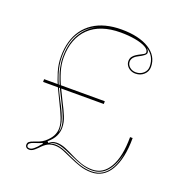

<svg xmlns="http://www.w3.org/2000/svg" viewBox="-131 -845 951 981"><g transform="rotate(20 344.0 -354.5)"><path d="M131 15Q121 15 115 9.5Q109 4 109 -4Q109 -15 116 -21Q123 -27 141 -33Q153 -37 166.5 -42.5Q180 -48 193 -58Q217 -78 227.5 -98Q238 -118 238 -140Q238 -165 226 -195Q214 -225 197 -259Q180 -293 162.5 -330.5Q145 -368 133 -408Q121 -448 121 -489Q121 -533 131.5 -570Q142 -607 162.5 -635.5Q183 -664 213 -684Q243 -704 281.5 -714Q320 -724 366 -724Q414 -724 452 -715Q490 -706 517 -689Q544 -672 558 -648.5Q572 -625 572 -595Q572 -570 553.5 -553Q535 -536 508 -536Q493 -536 480.5 -542.5Q468 -549 460.5 -560Q453 -571 453 -584Q453 -599 460 -608.5Q467 -618 478 -625Q489 -632 499.5 -637Q510 -642 517 -646.5Q524 -651 524 -657Q524 -672 503 -683.5Q482 -695 446 -701.5Q410 -708 366 -708Q312 -708 269 -693.5Q226 -679 196.5 -650.5Q167 -622 151.5 -581.5Q136 -541 136 -489Q136 -452 147.5 -413.5Q159 -375 176.5 -338.5Q194 -302 210 -270Q227 -238 239.5 -207.5Q252 -177 252 -148Q252 -125 241.5 -102.5Q231 -80 205 -58L212 -51Q219 -57 225.5 -60.5Q232 -64 239 -65.5Q246 -67 252 -67Q276 -67 300.5 -57Q325 -47 351 -33.5Q377 -20 406 -10Q435 0 468 0Q527 0 560.5 -58Q594 -116 594 -222H608Q608 -165 598.5 -121Q589 -77 571 -46.5Q553 -16 527 -0.5Q501 15 468 15Q435 15 405 5Q375 -5 348 -17.5Q321 -30 296.5 -40Q272 -50 249 -50Q227 -50 210.5 -41.5Q194 -33 173 -10Q159 4 150 9.5Q141 15 131 15ZM131 8Q139 8 147 2.5Q155 -3 168 -16Q174 -23 178 -28Q182 -33 187 -37L184 -41Q177 -38 168.5 -34.5Q160 -31 143 -26Q130 -22 123 -16.5Q116 -11 116 -4Q116 8 131 8ZM468 10Q502 10 527.5 -6.5Q553 -23 570.5 -56Q588 -89 595 -137Q581 -69 549 -32Q517 5 468 5Q441 5 413 -3.5Q385 -12 339 -33Q307 -48 287 -54.5Q267 -61 252 -61Q247 -61 242 -60Q237 -59 231.5 -57Q226 -55 220 -50Q227 -52 234 -54Q241 -56 249 -56Q266 -56 286.5 -49.5Q307 -43 341 -26Q384 -6 412 2Q440 10 468 10ZM80 -335V-350H410V-335ZM242 -121Q245 -128 246 -134.5Q247 -141 247 -148Q247 -169 235.5 -200Q224 -231 197 -283Q173 -329 158.5 -365Q144 -401 137.5 -431Q131 -461 131 -489Q131 -563 161 -615Q191 -667 245 -693Q216 -680 193.5 -660.5Q171 -641 156 -615.5Q141 -590 133.5 -558.5Q126 -527 126 -489Q126 -445 141.5 -397Q157 -349 193 -279Q211 -246 222 -221Q233 -196 238 -176.5Q243 -157 243 -140Q243 -136 243 -131Q243 -126 242 -121ZM508 -543Q532 -543 548.5 -558Q565 -573 565 -595Q565 -622 553.5 -643.5Q542 -665 517 -681Q523 -676 527 -670Q531 -664 531 -657Q531 -650 521.5 -642Q512 -634 490 -623Q480 -618 473.5 -612Q467 -606 463.5 -599Q460 -592 460 -584Q460 -567 474 -555Q488 -543 508 -543Z"/></g></svg>

Font: Kalnia Glaze Thin
Style: Regular
Weight: 100
Version: Version 1.110